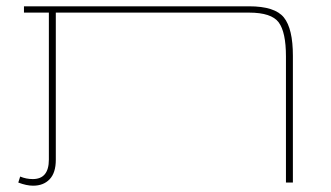

<svg xmlns="http://www.w3.org/2000/svg" viewBox="-20 -579 1049 609"><path d="M770 -559Q852 -559 880.5 -523.5Q909 -488 909 -402V0H887V-400Q887 -477 864 -508Q841 -539 770 -539H157V-72Q157 -31 137.5 -10.5Q118 10 85 10Q64 10 38 0L44 -19Q63 -11 84 -11Q135 -11 135 -73V-539H56V-559Z"/></svg>

Font: FiraGO Thin
Style: Regular
Weight: 100
Designer: bBox Type
Foundry: bBox Type GmbH
Version: Version 1.001;PS 001.001;hotconv 1.0.88;makeotf.lib2.5.64775